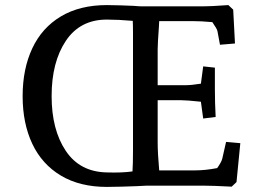

<svg xmlns="http://www.w3.org/2000/svg" viewBox="-20 -730 1031 755"><path d="M69 -352Q69 -459 107 -540Q145 -621 219.5 -665.5Q294 -710 400 -710Q426 -710 452.5 -709Q479 -708 505 -707Q529 -705 539 -705H764Q815 -705 878 -710L897 -692L904 -559L845 -554L835 -608Q833 -617 815 -643Q771 -647 735 -647H606L605 -627Q600 -557 600 -536V-395H711Q732 -395 770 -401L779 -469L825 -464V-380Q825 -326 828 -270L779 -264L770 -330Q714 -336 691 -336H600V-170Q600 -128 606 -60H747Q787 -60 834 -69Q851 -93 854 -106L869 -172L925 -167L910 -14L891 4Q815 0 777 0H558L518 2Q488 3 458.5 4Q429 5 400 5Q294 5 219.5 -39.5Q145 -84 107 -164.5Q69 -245 69 -352ZM400 -52Q460 -50 501 -56Q503 -85 503 -140V-566V-601Q503 -633 502 -648Q445 -653 400 -653Q295 -653 239 -569.5Q183 -486 183 -352Q183 -220 238.5 -137Q294 -54 400 -52Z"/></svg>

Font: Andada Pro Medium
Style: Regular
Weight: 500
Designer: Carolina Giovagnoli
Foundry: Huerta Tipografica
Version: Version 3.005; ttfautohint (v1.8.4)